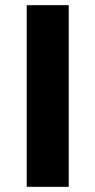

<svg xmlns="http://www.w3.org/2000/svg" viewBox="-20 -720 368 740"><path d="M83 0V-700H245V0Z"/></svg>

Font: Montserrat
Style: Bold
Weight: 700
Designer: Julieta Ulanovsky
Foundry: Julieta Ulanovsky
Version: Version 9.000; ttfautohint (v1.8.4.7-5d5b)